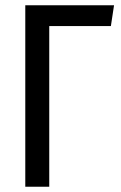

<svg xmlns="http://www.w3.org/2000/svg" viewBox="-20 -709 459 729"><path d="M413 -689 401 -610H167V0H76V-689Z"/></svg>

Font: Fira Sans Extra Condensed
Style: Regular
Weight: 400
Width: 1
Designer: Carrois Corporate & Edenspiekermann AG
Foundry: Carrois Corporate GbR & Edenspiekermann AG
Version: Version 4.203